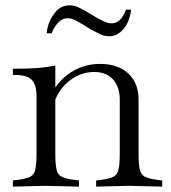

<svg xmlns="http://www.w3.org/2000/svg" viewBox="-20 -692 635 715"><path d="M338 3V-20L354 -22Q387 -26 402 -33.5Q417 -41 421.5 -61Q426 -81 426 -121V-321Q426 -369 400.5 -396.5Q375 -424 331 -424Q282 -424 241 -393Q200 -362 183 -313L181 -359Q210 -404 254.5 -429Q299 -454 353 -454Q419 -454 457.5 -418.5Q496 -383 496 -321V-121Q496 -81 500.5 -61Q505 -41 520.5 -33.5Q536 -26 568 -22L584 -20V3L461 0ZM28 3V-20L44 -22Q77 -26 92 -33.5Q107 -41 111.5 -61Q116 -81 116 -121V-332Q116 -377 98 -395Q80 -413 35 -413H28V-436Q80 -436 116 -438.5Q152 -441 186 -448V-366V-363V-121Q186 -81 190.5 -61Q195 -41 210.5 -33.5Q226 -26 258 -22L274 -20V3L151 0ZM387 -557Q368 -557 350 -566Q332 -575 319 -582L293 -598Q275 -609 260.5 -616.5Q246 -624 232 -624Q210 -624 194 -605Q178 -586 173 -568H154Q154 -583 163 -607.5Q172 -632 191 -652Q210 -672 240 -672Q259 -672 278 -662Q297 -652 307 -646L344 -624Q352 -620 367 -612.5Q382 -605 395 -605Q415 -605 428.5 -620Q442 -635 449 -656H468Q463 -611 440 -584Q417 -557 387 -557Z"/></svg>

Font: Baskervville
Style: Regular
Weight: 400
Designer: Alexis Faudot, Rémi Forte, Morgane Pierson, Rafael Ribas, Tanguy Vanlaeys, Rosalie Wagner, Thomas Huot-Marchand
Foundry: ANRT
Version: Version 1.100